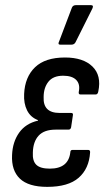

<svg xmlns="http://www.w3.org/2000/svg" viewBox="-20 -720 415 748"><path d="M164 8Q91 8 57.5 -24Q24 -56 27 -116Q29 -167 54.5 -203Q80 -239 128 -250V-252Q99 -263 85.5 -290Q72 -317 74 -354Q77 -420 116.5 -458Q156 -496 233 -496Q304 -496 340 -461Q376 -426 363 -364Q361 -352 353 -352H293Q285 -352 287 -363Q293 -392 277 -408.5Q261 -425 226 -425Q187 -425 168.5 -401.5Q150 -378 150 -342Q147 -280 212 -280H257Q266 -280 264 -271L257 -224Q255 -215 247 -215H197Q152 -215 130.5 -191.5Q109 -168 108 -126Q106 -93 121.5 -78Q137 -63 174 -63Q247 -63 254 -127Q254 -136 263 -136H323Q332 -136 331 -126Q327 -63 286.5 -27.5Q246 8 164 8ZM215 -546Q204 -546 210 -558L260 -690Q264 -700 276 -700H334Q346 -700 340 -687L274 -555Q269 -546 258 -546Z"/></svg>

Font: Sofia Sans Condensed Medium
Style: Italic
Weight: 500
Italic angle: -9°
Designer: Botio Nikoltchev, Ani Petrova
Foundry: lettersoup
Version: Version 4.101; ttfautohint (v1.8.4.7-5d5b)